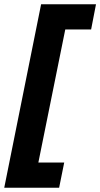

<svg xmlns="http://www.w3.org/2000/svg" viewBox="-27 -762 473 906"><path d="M252 124H-7L167 -742H426L403 -623H281L154 5H276Z"/></svg>

Font: Argentum Sans SemiBold
Style: Italic
Weight: 600
Italic angle: -11°
Designer: Julieta Ulanovsky (font), Cristiano Sobral (main changes and remaster)
Foundry: Julieta Ulanovsky (font), Cristiano Sobral (main changes and remaster)
Version: Version 2.007;June 15, 2022;FontCreator 14.0.0.2814 64-bit; 